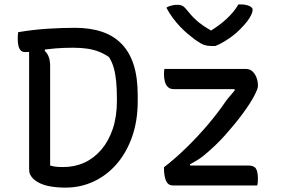

<svg xmlns="http://www.w3.org/2000/svg" viewBox="-20 -847 1290 877"><path d="M322 -720Q392 -720 445.5 -702Q499 -684 535.5 -646.5Q572 -609 590.5 -551Q609 -493 609 -413V-384Q609 -295 583.5 -222.5Q558 -150 513 -98Q468 -46 408 -18Q348 10 279 10Q260 10 242 8.5Q224 7 207.5 4Q191 1 177 -4Q163 -9 152 -15.5Q141 -22 132 -30Q121 -42 117 -51Q113 -60 113 -76V-610Q101 -609 95 -609Q83 -609 75.5 -616Q68 -623 64.5 -636.5Q61 -650 61 -670Q61 -679 61.5 -686Q62 -693 63 -700Q99 -706 133 -710Q167 -714 200 -716Q233 -718 263.5 -719Q294 -720 322 -720ZM186 -621 184 -615Q197 -603 203 -586Q209 -569 209 -546V-91Q215 -89 225.5 -87Q236 -85 247.5 -84.5Q259 -84 269 -84Q321 -84 365 -104Q409 -124 442.5 -163Q476 -202 495 -258Q514 -314 514 -386V-396Q514 -442 510.5 -476.5Q507 -511 499.5 -537.5Q492 -564 478 -586Q457 -601 433 -610.5Q409 -620 380 -624.5Q351 -629 315 -629Q271 -629 234 -626Q208 -623 186 -621ZM731 -532H1104Q1121 -532 1133 -521Q1145 -510 1151.5 -493Q1158 -476 1158 -458V-453Q1158 -441 1140 -407Q1122 -373 1088 -327Q1054 -281 1009 -230.5Q964 -180 909 -135Q895 -124 879.5 -114.5Q864 -105 848 -97L849 -91H1114Q1140 -91 1149 -77Q1158 -63 1158 -32Q1158 -24 1157.5 -15.5Q1157 -7 1155 0H770Q754 0 745.5 -10Q737 -20 733 -38Q729 -56 729 -75V-83Q782 -124 833 -174Q884 -224 929.5 -277.5Q975 -331 1011 -384Q1021 -398 1031.5 -409.5Q1042 -421 1052 -434L1051 -440H773Q757 -440 747 -449.5Q737 -459 733 -474.5Q729 -490 729 -509Q729 -515 729.5 -521Q730 -527 731 -532ZM964 -637H944Q928 -637 913.5 -641.5Q899 -646 872 -665Q856 -677 838 -692Q820 -707 802.5 -725.5Q785 -744 769 -765.5Q753 -787 740 -812Q748 -817 755.5 -819.5Q763 -822 772 -823.5Q781 -825 791 -825Q806 -825 815.5 -819Q825 -813 839 -795Q860 -768 889 -744Q910 -727 943 -708H945Q986 -734 1014 -760Q1050 -793 1069 -827H1075Q1095 -827 1108 -823.5Q1121 -820 1127.5 -814.5Q1134 -809 1134 -802Q1134 -794 1128.5 -781Q1123 -768 1108 -748Q1095 -732 1078.5 -715Q1062 -698 1043 -683.5Q1024 -669 1004 -657Q984 -645 964 -637Z"/></svg>

Font: Code D Ace
Style: Regular
Weight: 400
Version: Version 1.085; ttfautohint (v1.8.4.7-5d5b);Nerd Fonts 3.0.2